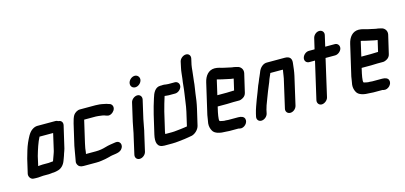

<svg xmlns="http://www.w3.org/2000/svg" viewBox="-71 -1259 3916 1855"><g transform="rotate(-15 1886.5 -331.5)"><path d="M281 -92H222C212 -92 202 -91 191 -90C184 -89 182 -87 177 -89L198 -183C217 -248 236 -309 263 -360H399L360 -190C357 -181 355 -176 355 -174C353 -169 351 -162 348 -154L340 -132C335 -119 332 -109 327 -96C312 -96 296 -92 281 -92ZM104 17C109 18 117 18 126 18H149C164 18 184 14 200 14H257C264 14 271 13 279 12L296 10H307C321 9 338 5 352 1C385 -8 412 -36 426 -74C431 -88 431 -88 435 -98C438 -105 440 -113 443 -120L450 -142C456 -159 459 -165 465 -186L516 -405C523 -435 506 -457 477 -458C469 -463 460 -466 451 -466H270C253 -466 234 -460 216 -447C181 -423 161 -376 141 -333C121 -288 108 -237 93 -185L60 -43C54 -15 75 17 104 17Z M664 -153C665 -162 668 -174 671 -187L722 -407H838C843 -407 848 -407 853 -406C856 -406 860 -406 865 -405C888 -402 916 -400 934 -391L944 -388C973 -375 1006 -399 1019 -420C1038 -452 1022 -480 1002 -488L992 -491C984 -494 977 -497 968 -499C941 -504 914 -512 882 -512C877 -513 871 -513 864 -513H707C681 -513 654 -494 642 -476C631 -460 620 -424 614 -398L565 -187C556 -147 554 -115 546 -79C543 -67 542 -53 539 -40C536 -28 538 -16 545 -3C555 16 573 24 602 24H728C747 24 765 23 782 20C809 16 840 11 863 4C905 -11 960 -3 990 -34C1027 -73 1003 -125 957 -117C923 -112 884 -107 852 -97C822 -88 789 -82 753 -82H653C659 -106 658 -129 664 -153Z M1212 -448 1170 -265C1159 -217 1153 -168 1141 -123L1103 45C1096 74 1114 98 1143 98C1172 98 1202 74 1209 45L1247 -121C1260 -168 1265 -217 1276 -265L1318 -448C1324 -476 1307 -501 1278 -501C1249 -501 1218 -476 1212 -448ZM1238 -637C1231 -606 1250 -581 1281 -581C1310 -581 1339 -605 1346 -634C1353 -663 1332 -690 1303 -690C1274 -690 1245 -666 1238 -637Z M1661 -529H1597C1591 -529 1578 -531 1572 -531C1563 -533 1553 -534 1544 -534C1541 -533 1537 -533 1533 -533H1518C1465 -533 1441 -482 1427 -433C1411 -382 1397 -337 1384 -282L1340 -93C1323 -19 1333 36 1406 36H1486C1530 36 1568 29 1610 25C1637 20 1663 18 1688 12C1720 3 1756 -29 1765 -67L1802 -226C1814 -277 1821 -326 1826 -372C1831 -412 1840 -453 1842 -489L1846 -523C1849 -548 1851 -570 1854 -593C1857 -614 1856 -629 1861 -650L1874 -708C1881 -737 1864 -761 1835 -761C1806 -761 1775 -737 1768 -708L1756 -652C1747 -614 1746 -579 1741 -543C1733 -497 1732 -452 1724 -404C1714 -347 1710 -288 1696 -226L1664 -87C1642 -84 1624 -80 1601 -78C1570 -76 1543 -70 1510 -70H1443C1443 -73 1443 -77 1444 -80C1444 -85 1445 -89 1446 -93L1490 -282C1502 -333 1517 -377 1531 -424L1532 -427C1537 -426 1542 -425 1547 -425C1556 -424 1565 -423 1573 -423H1637C1665 -423 1696 -448 1702 -476C1708 -504 1689 -529 1661 -529Z M2121 -302H2026L2060 -450C2063 -449 2065 -449 2067 -449C2082 -446 2101 -439 2116 -437C2143 -432 2168 -426 2195 -420L2212 -418C2215 -417 2217 -417 2220 -416L2194 -304H2183C2170 -304 2136 -302 2121 -302ZM2159 -198H2212C2225 -197 2240 -202 2257 -212C2274 -222 2285 -238 2289 -257L2332 -441C2339 -476 2319 -503 2293 -513C2281 -517 2263 -520 2251 -523L2234 -525L2219 -528C2200 -531 2179 -538 2159 -541C2129 -547 2102 -560 2067 -560C2005 -560 1968 -511 1954 -449L1883 -142C1877 -114 1876 -87 1870 -62C1867 -33 1875 -6 1886 13C1904 48 1958 60 2018 60C2028 60 2038 62 2049 62H2141C2142 62 2142 62 2143 63L2151 65C2194 76 2242 28 2228 -13C2221 -34 2197 -44 2165 -44H2066C2058 -45 2051 -46 2043 -46H2028C2022 -47 2017 -47 2014 -48L2000 -51C1991 -53 1987 -53 1983 -56L1981 -58C1981 -61 1978 -69 1979 -75C1981 -95 1983 -118 1989 -143L2001 -196H2096C2111 -196 2146 -198 2159 -198Z M2484 -414C2484 -412 2483 -409 2481 -406C2474 -392 2471 -385 2466 -371C2461 -359 2453 -344 2449 -331C2444 -317 2439 -308 2432 -292C2417 -248 2400 -209 2383 -164C2368 -121 2351 -81 2340 -34L2334 -7C2327 22 2345 46 2374 46C2403 46 2433 22 2440 -7L2446 -34C2447 -39 2448 -46 2452 -57C2454 -67 2457 -76 2460 -84C2474 -125 2495 -173 2509 -213C2522 -249 2541 -285 2552 -321L2557 -333C2563 -345 2567 -355 2572 -367C2572 -369 2574 -372 2576 -377H2701C2701 -375 2700 -373 2701 -372L2697 -348C2694 -332 2692 -310 2688 -292L2623 -8C2616 21 2635 45 2664 45C2693 45 2722 21 2729 -8L2794 -291C2803 -331 2807 -372 2811 -407C2819 -456 2800 -483 2749 -483H2574C2532 -486 2498 -451 2484 -414Z M3073 -594 3048 -487H2991C2962 -487 2933 -463 2926 -434C2919 -405 2938 -381 2967 -381H3024L2938 -8C2932 20 2950 45 2978 45C3006 45 3038 20 3044 -8L3129 -379H3225C3253 -379 3285 -404 3291 -432C3297 -460 3278 -485 3250 -485H3154L3179 -594C3186 -623 3166 -647 3137 -647C3108 -647 3080 -623 3073 -594Z M3561 -302H3466L3500 -450C3503 -449 3505 -449 3507 -449C3522 -446 3541 -439 3556 -437C3583 -432 3608 -426 3635 -420L3652 -418C3655 -417 3657 -417 3660 -416L3634 -304H3623C3610 -304 3576 -302 3561 -302ZM3599 -198H3652C3665 -197 3680 -202 3697 -212C3714 -222 3725 -238 3729 -257L3772 -441C3779 -476 3759 -503 3733 -513C3721 -517 3703 -520 3691 -523L3674 -525L3659 -528C3640 -531 3619 -538 3599 -541C3569 -547 3542 -560 3507 -560C3445 -560 3408 -511 3394 -449L3323 -142C3317 -114 3316 -87 3310 -62C3307 -33 3315 -6 3326 13C3344 48 3398 60 3458 60C3468 60 3478 62 3489 62H3581C3582 62 3582 62 3583 63L3591 65C3634 76 3682 28 3668 -13C3661 -34 3637 -44 3605 -44H3506C3498 -45 3491 -46 3483 -46H3468C3462 -47 3457 -47 3454 -48L3440 -51C3431 -53 3427 -53 3423 -56L3421 -58C3421 -61 3418 -69 3419 -75C3421 -95 3423 -118 3429 -143L3441 -196H3536C3551 -196 3586 -198 3599 -198Z"/></g></svg>

Font: Electronic
Style: HvIt
Weight: 900
Version: Version 1.011